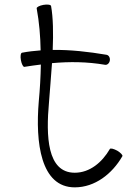

<svg xmlns="http://www.w3.org/2000/svg" viewBox="-20 -791 548 827"><path d="M85 -503C109 -507 132 -510 156 -513C155 -460 152 -407 147 -354C132 -177 155 16 302 16C389 16 463 -42 507 -118C510 -122 500 -133 485 -142C470 -150 456 -154 453 -149C420 -92 367 -47 302 -47C182 -47 178 -206 191 -350C195 -403 200 -461 204 -519C280 -526 356 -525 432 -512C441 -510 451 -518 453 -530C455 -542 449 -553 439 -555C362 -568 284 -577 207 -576C210 -648 209 -715 200 -765C199 -771 184 -773 167 -770C150 -767 137 -760 138 -755C149 -695 154 -635 155 -574C128 -572 101 -569 75 -564C69 -563 67 -549 70 -532C73 -515 80 -502 85 -503Z"/></svg>

Font: Nupuram ExtraLight
Style: Regular
Weight: 200
Designer: Santhosh Thottingal (santhosh.thottingal@gmail.com)
Foundry: SMC
Version: Version 1.000